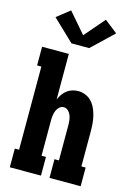

<svg xmlns="http://www.w3.org/2000/svg" viewBox="-144 -1058 787 1131"><g transform="rotate(15 250.0 -493.0)"><path d="M34 0V-114H60V-621H34V-735H197V-457Q204 -474 214.5 -489Q225 -504 239.5 -515.5Q254 -527 272 -532.5Q290 -538 308 -538Q331 -538 353 -529Q375 -520 390.5 -503Q406 -486 415.5 -465Q425 -444 430.5 -421.5Q436 -399 438 -376Q440 -353 440 -330V-114H466V0H276V-114H303V-330Q303 -345 301 -360Q299 -375 293.5 -389Q288 -403 276.5 -413.5Q265 -424 250 -424Q235 -424 223.5 -413.5Q212 -403 206.5 -389Q201 -375 199 -360Q197 -345 197 -330V-114H224V0ZM196 -799 65 -924 144 -986 250 -863 356 -986 435 -924 304 -799Z"/></g></svg>

Font: Iosevka Slab Heavy
Style: Regular
Weight: 900
Monospace: yes
Designer: Belleve Invis
Foundry: Belleve Invis
Version: Version 11.1.0; ttfautohint (v1.8.3)